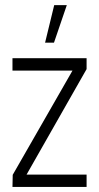

<svg xmlns="http://www.w3.org/2000/svg" viewBox="-20 -739 392 759"><path d="M158.2 -570.3 194.3 -718.8H244.1L193.4 -570.3ZM29.3 0 30.3 -47.9 266.6 -460H29.3V-508.8H322.3V-465.8L85 -48.8H322.3V0Z"/></svg>

Font: Post No Bills Colombo
Style: Regular
Weight: 400
Designer: Kosala Senevirathne, Siva Puranthara, Lasantha Premarathna, Tharique Azeez
Foundry: Mooniak
Version: Version 1.220 ; ttfautohint (v1.6)